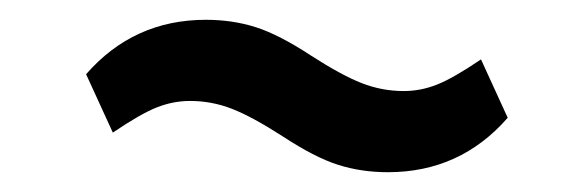

<svg xmlns="http://www.w3.org/2000/svg" viewBox="-20 -402 580 194"><path d="M372 -228Q345 -228 321.5 -235.5Q298 -243 266 -264Q235 -284 214.5 -292Q194 -300 172 -300Q155 -300 138.5 -293.5Q122 -287 94 -268L67 -327Q115 -382 188 -382Q215 -382 238.5 -374.5Q262 -367 294 -346Q325 -326 345.5 -318Q366 -310 388 -310Q405 -310 421.5 -316.5Q438 -323 466 -342L493 -283Q445 -228 372 -228Z"/></svg>

Font: IBM Plex Sans Cond Medm
Style: Italic
Weight: 500
Width: 3
Italic angle: -11°
Designer: Mike Abbink, Paul van der Laan, Pieter van Rosmalen
Foundry: Bold Monday
Version: Version 1.3